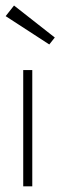

<svg xmlns="http://www.w3.org/2000/svg" viewBox="-23 -658 214 678"><path d="M59 0V-410.5H91V0ZM151 -501 -3 -601 26.5 -638.5 170.5 -525.5Z"/></svg>

Font: League Spartan Extralight
Style: Regular
Weight: 200
Foundry: The League of Moveable Type
Version: Version 2.300; ttfautohint (v1.8.3)